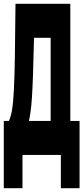

<svg xmlns="http://www.w3.org/2000/svg" viewBox="-21 -820 441 1016"><path d="M98 176V0H301V176H400V-180H351V-800H61C57 -351 54 -239 26 -180H-1V176ZM132 -180C146 -242 152 -308 159 -620H247V-180Z"/></svg>

Font: Yard Headline
Style: Regular
Weight: 400
Monospace: yes
Designer: Roman Shamin
Foundry: Evil Martians
Version: Version 1.000